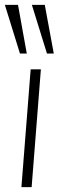

<svg xmlns="http://www.w3.org/2000/svg" viewBox="-22 -769 254 789"><path d="M108 0H66L104 -484H146ZM88 -549H60L-2 -749H52ZM199 -549H171L109 -749H162Z"/></svg>

Font: Iunito ExtraLight
Style: Italic
Weight: 200
Italic angle: -4.541°
Designer: Vernon Adams
Foundry: Vernon Adams
Version: Version 2.001;November 30, 2019;FontCreator 12.0.0.2547 64-b